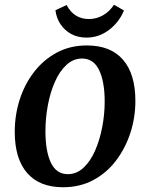

<svg xmlns="http://www.w3.org/2000/svg" viewBox="-20 -775 611 807"><path d="M245 12Q146 12 94 -48Q42 -108 42 -221Q42 -292 63 -357Q84 -422 123.5 -473Q163 -524 219 -554Q275 -584 345 -584Q445 -584 497 -524Q549 -464 549 -351Q549 -280 527.5 -215Q506 -150 466.5 -98.5Q427 -47 371 -17.5Q315 12 245 12ZM265 -43Q302 -43 331 -70Q360 -97 379.5 -141.5Q399 -186 409.5 -240Q420 -294 420 -348Q420 -432 396.5 -480.5Q373 -529 325 -529Q288 -529 259 -502Q230 -475 210.5 -430.5Q191 -386 181 -332Q171 -278 171 -224Q171 -139 194 -91Q217 -43 265 -43ZM344 -617Q307 -617 279.5 -632Q252 -647 234.5 -673Q217 -699 213 -732L260 -754Q275 -725 298.5 -710Q322 -695 354 -695Q385 -695 412.5 -710.5Q440 -726 459 -755L501 -731Q481 -682 438.5 -649.5Q396 -617 344 -617Z"/></svg>

Font: Rasa SemiBold
Style: Italic
Weight: 600
Italic angle: -7.10001°
Designer: Anna Giedrys (Yrsa+Rasa design), David Brezina (Yrsa art-direction, Rasa art-direction, design)
Foundry: Rosetta Type Foundry
Version: Version 2.004